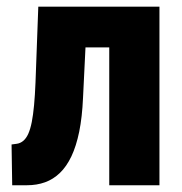

<svg xmlns="http://www.w3.org/2000/svg" viewBox="-20 -548 537 568"><path d="M345.2 -528.3V-407.7H129.9V-528.3ZM451.7 -528.3V0H303.2V-528.3ZM93.3 -528.3H238.8L225.6 -258.3Q223.1 -201.7 214.4 -158.7Q205.6 -115.7 191.2 -85.4Q176.8 -55.2 157.2 -36.4Q137.7 -17.6 113.3 -8.8Q88.9 0 60.1 0H16.1L14.2 -120.6L29.3 -122.6Q40 -124 48.8 -131.3Q57.6 -138.7 63.7 -152.3Q69.8 -166 74 -187Q78.1 -208 80.8 -237.1Q83.5 -266.1 85 -303.2Z"/></svg>

Font: Roboto Condensed ExtraBold
Style: Regular
Weight: 800
Designer: Christian Robertson
Foundry: Google
Version: Version 3.008; 2023